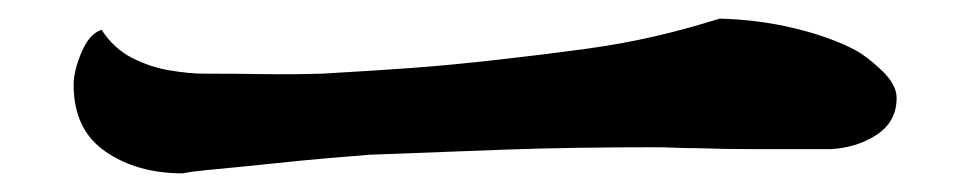

<svg xmlns="http://www.w3.org/2000/svg" viewBox="-20 -471 1040 206"><path d="M942 -366Q942 -341 921.5 -327Q901 -313 872 -311Q868 -311 856.5 -311Q845 -311 840 -311Q821 -311 788.5 -311Q756 -311 729 -312Q716 -312 704.5 -312.5Q693 -313 681 -313Q593 -313 523 -310.5Q453 -308 377 -305Q363 -304 334 -301.5Q305 -299 272 -295.5Q239 -292 212 -289.5Q185 -287 176 -285Q127 -285 93 -308.5Q59 -332 59 -380Q59 -395 67.5 -415Q76 -435 89 -439Q102 -419 121.5 -409Q141 -399 162 -395.5Q183 -392 198 -392Q230 -392 262 -391.5Q294 -391 326 -392Q379 -395 420.5 -398Q462 -401 515 -407Q568 -413 608 -418.5Q648 -424 682.5 -432Q717 -440 752 -451Q794 -450 833 -440.5Q872 -431 898 -417Q911 -410 926.5 -395Q942 -380 942 -366Z"/></svg>

Font: Kaisei Tokumin
Style: Bold
Weight: 700
Designer: Font-Kai, 金井和夫
Foundry: KAZUO KANAI
Version: Version 5.003